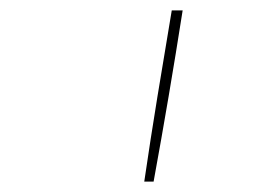

<svg xmlns="http://www.w3.org/2000/svg" viewBox="-20 -792 540 370"><path d="M258 -442Q270 -524 283.5 -606.5Q297 -689 311 -772H332Q319 -689 305 -606.5Q291 -524 276 -442Z"/></svg>

Font: Iosevka SS04 Thin Oblique
Style: Regular
Weight: 100
Italic angle: -9°
Monospace: yes
Designer: Belleve Invis
Foundry: Belleve Invis
Version: Version 19.0.0; ttfautohint (v1.8.4)